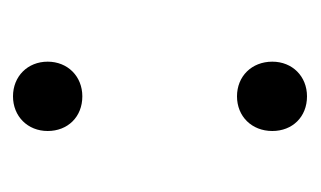

<svg xmlns="http://www.w3.org/2000/svg" viewBox="-116 -386 481 288"><g transform="rotate(90 124.0 -241.5)"><path d="M124 -357C154 -357 176 -379 176 -410C176 -440 155 -462 124 -462C94 -462 72 -440 72 -410C72 -379 94 -357 124 -357ZM124 -21C154 -21 176 -43 176 -73C176 -103 155 -125 124 -125C94 -125 72 -103 72 -73C72 -43 94 -21 124 -21Z"/></g></svg>

Font: Arthouse Owned
Style: Regular
Weight: 400
Designer: Jeremy Tribby
Foundry: Tribby Type
Version: Version 1.000;PS 001.000;hotconv 1.0.88;makeotf.lib2.5.64775